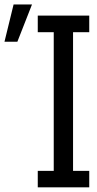

<svg xmlns="http://www.w3.org/2000/svg" viewBox="-134 -800 427 845"><path d="M-114.3 -616.2 -74.2 -780.3H6.8L-57.6 -616.2ZM32.2 24.4V-47.9H102.5V-658.2H32.2V-731.4H258.8V-658.2H187.5V-47.9H258.8V24.4Z"/></svg>

Font: GenEi M Gothic v2 Regular
Style: Regular
Weight: 400
Version: Version 2.0